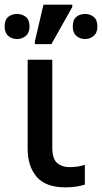

<svg xmlns="http://www.w3.org/2000/svg" viewBox="-38 -796 439 826"><path d="M244 10Q158 10 119.5 -35.5Q81 -81 81 -156V-539H187V-161Q187 -112 208 -94.5Q229 -77 260 -77Q280 -77 296 -79.5Q312 -82 327 -87V-2Q313 3 291.5 6.5Q270 10 244 10ZM112 -606V-618L149 -776H273V-766L183 -606ZM35 -628Q13 -628 -2.5 -641.5Q-18 -655 -18 -682Q-18 -711 -2.5 -723.5Q13 -736 35 -736Q57 -736 73 -723.5Q89 -711 89 -682Q89 -655 73 -641.5Q57 -628 35 -628ZM328 -628Q306 -628 290.5 -641.5Q275 -655 275 -682Q275 -711 290.5 -723.5Q306 -736 328 -736Q349 -736 365 -723.5Q381 -711 381 -682Q381 -655 365 -641.5Q349 -628 328 -628Z"/></svg>

Font: Noto Sans Medium
Style: Regular
Weight: 500
Designer: Monotype Design Team
Foundry: Monotype Imaging Inc.
Version: Version 2.007